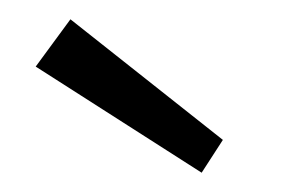

<svg xmlns="http://www.w3.org/2000/svg" viewBox="-20 -746 300 199"><path d="M211 -601 189 -567 17 -677 53 -726Z"/></svg>

Font: Bellota
Style: Regular
Weight: 400
Designer: Kemie Guaida
Foundry: Kemie Guaida
Version: Version 1.000;PS 002.000;hotconv 1.0.70;makeotf.lib2.5.58329